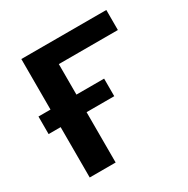

<svg xmlns="http://www.w3.org/2000/svg" viewBox="-152 -792 903 924"><g transform="rotate(-30 300.0 -330.0)"><path d="M558.6 -658.7V-547.4H230.5V-377.9H384.3V-280.3H230.5V-0.5H86.4V-280.3H19.5V-377.9H86.4V-658.7Z"/></g></svg>

Font: Cousine
Style: Bold
Weight: 700
Monospace: yes
Designer: Steve Matteson
Foundry: Ascender Corporation
Version: Version 1.20